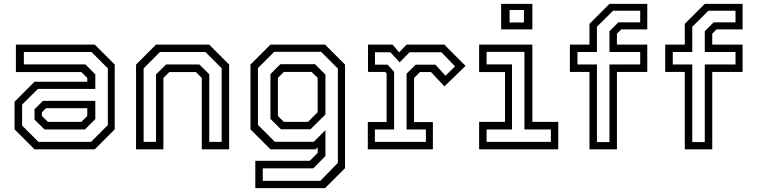

<svg xmlns="http://www.w3.org/2000/svg" viewBox="-20 -770 3904 990"><path d="M158 0 55 -103V-245.5L158 -348.5H430V-368L399.5 -398.5H62V-540H468.5L571.5 -437V-103L468.5 0ZM209.5 -102.5 158 -153.5V-206.5L201.5 -250H471.5V-156L418 -102.5ZM178 -38.5H449.5L536 -125V-417.5L451.5 -502H103V-438H420L471.5 -386.5V-311.5H175.5L94 -230.5V-122.5ZM227 -141.5H399.5L430 -172V-212H217L196 -191V-172Z M681.5 0V-437L784.5 -540H1058.5L1161.5 -437V0H1020.5V-368L990 -398.5H853L822.5 -368V0ZM720.5 -38.5H784.5V-386.5L836.5 -437.5H1008L1059 -387V-38.5H1123V-418L1039 -502H805L720.5 -417.5Z M1296.5 200V59H1577.5L1618 18.5V-10L1608 0H1374.5L1271.5 -103V-437L1374.5 -540H1656L1759 -437V97L1656 200ZM1335 162.5H1631.5L1722 70V-416.5L1635.5 -503H1394L1310 -419V-126L1397 -39H1598L1658 -99V34.5L1595.5 98H1335ZM1428.5 -103.5 1374.5 -157V-388L1425.5 -439H1604.5L1658 -385.5V-179.5L1581 -103.5ZM1443.5 -141.5H1568L1618 -191.5V-368.5L1587 -399H1443.5L1413 -368.5V-172Z M1876.5 0V-141H1973.5V-391.5L1966 -399H1877.5V-540H2004L2038 -500L2076.5 -540H2271L2380.5 -430.5L2271.5 -324.5L2202.5 -398.5H2145.5L2115 -368V-140.5H2212V0ZM1913 -38.5H2176V-102.5H2076.5V-390L2123 -436.5H2225L2277 -379.5L2326.5 -428L2256 -500.5H2091.5L2040.5 -448.5L1993 -500.5H1913.5V-436.5H1978.5L2012 -400V-102.5H1913Z M2564 -618.5V-750H2725V-618.5ZM2607.5 -654H2681.5V-718.5H2607.5ZM2450.5 0V-141.5H2584V-398.5H2450.5V-540H2725V-141.5H2858.5V0ZM2489 -38.5H2820.5V-102.5H2684V-502.5H2489V-438H2620V-102.5H2489Z M3019.5 0V-399H2918.5V-540H3019.5V-647L3122.5 -750H3317.5V-618.5H3183L3161 -596V-540H3317.5V-399H3161V0ZM3058 -37.5H3122.5V-437.5H3281V-502H3122.5V-609L3168.5 -655H3281V-714.5H3141L3058 -632V-502H2957.5V-437.5H3058ZM3511 0V-399H3410V-540H3511V-647L3614 -750H3809V-618.5H3674.5L3652.5 -596V-540H3809V-399H3652.5V0ZM3549.5 -37.5H3614V-437.5H3772.5V-502H3614V-609L3660 -655H3772.5V-714.5H3632.5L3549.5 -632V-502H3449V-437.5H3549.5Z"/></svg>

Font: Tourney Thin
Style: Regular
Weight: 400
Version: Version 1.015